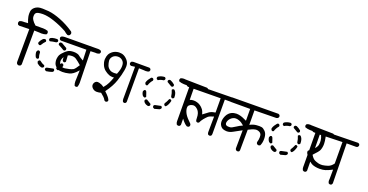

<svg xmlns="http://www.w3.org/2000/svg" viewBox="-32 -1456 4118 2146"><g transform="rotate(20 2026.5 -383.0)"><path d="M64.9 -548.3H47.9Q26.4 -548.3 9.3 -539.6L2.4 -525.4Q2 -522.5 2 -518.8Q2 -515.1 3.4 -509.3Q4.9 -503.4 8.8 -497.6L24.4 -490.7L144 -493.7L142.1 -100.1Q144 -87.9 150.4 -79.6L165 -71.8Q166.5 -71.8 167.5 -71.8Q182.6 -71.8 191.9 -79.1L199.7 -93.8L201.7 -497.6L265.1 -495.6Q276.9 -494.1 287.1 -494.1Q317.9 -494.1 343.8 -503.4L351.1 -518.1Q351.6 -520 351.6 -523.7Q351.6 -527.3 349.6 -533.2Q347.7 -539.1 343.3 -544.9Q314.9 -554.7 284.2 -554.7Q277.3 -554.7 269.5 -554.2H195.8Q165 -581.5 151.4 -604Q141.1 -620.6 139.6 -635.7Q139.2 -642.1 139.2 -649.7Q139.2 -657.2 140.6 -665Q144 -678.7 152.8 -687Q168.9 -701.7 227.1 -703.1Q230 -703.1 232.9 -703.1Q288.1 -703.1 366.7 -676.8Q445.3 -650.4 522.9 -608.4L546.4 -589.4L566.9 -577.6Q567.9 -577.6 570.3 -577.6Q572.8 -577.6 577.1 -578.1Q585.4 -580.1 592.3 -585.9L600.1 -601.1Q600.6 -604 600.6 -607.7Q600.6 -611.3 598.6 -616.7Q596.7 -623.5 590.3 -629.4Q508.8 -684.6 425.8 -717Q342.8 -749.5 279.3 -755.9Q237.8 -759.8 207.5 -759.8Q191.4 -759.8 178.2 -758.8Q141.6 -755.4 114.7 -733.4Q88.4 -711.4 85 -680.7Q83.5 -668.9 83.5 -658.2Q83.5 -637.2 86.9 -620.1Q93.3 -587.4 106.4 -556.6L108.9 -551.3Q84.5 -548.3 64.9 -548.3ZM563 -157.2Q559.1 -166.5 550.3 -171.4Q512.2 -164.6 475.1 -155.8Q465.3 -151.9 461.4 -142.6Q460.9 -140.1 460.9 -137.7Q460.9 -129.9 464.8 -124.5L481.4 -115.7Q518.1 -120.6 549.3 -131.8Q558.6 -136.2 563 -146.5ZM442.9 -152.3Q442.9 -153.8 442.9 -154.8Q442.9 -155.8 442.9 -157.2Q442.9 -158.7 442.6 -160.6Q442.4 -162.6 441.9 -164.1Q440.9 -167.5 439.5 -170.4Q410.6 -180.2 380.9 -204.6Q378.9 -205.1 377 -205.1Q369.6 -205.1 364.7 -201.2L355.5 -185.1L363.3 -165.5L369.1 -160.6Q389.6 -143.1 415 -137.2L428.7 -139.2Q439 -143.1 442.9 -152.3ZM627 -258.3Q624 -258.8 621.6 -258.8Q614.7 -258.8 609.9 -254.9Q594.7 -225.6 576.7 -195.8Q576.2 -193.4 576.2 -191.4Q576.2 -184.1 580.1 -179.2L596.2 -169.9L609.4 -175.3Q630.9 -201.7 640.1 -231V-245.1Q636.2 -254.4 627 -258.3ZM326.7 -305.7Q319.3 -305.7 314 -301.8L303.2 -282.2Q305.2 -249.5 320.8 -221.2L336.4 -211.9L343.3 -213.4Q352.5 -217.3 356.4 -225.6Q345.2 -257.3 345.2 -292Q341.3 -301.3 331.1 -305.2Q328.6 -305.7 326.7 -305.7ZM617.2 -388.2Q608.4 -383.3 604 -374.5Q613.8 -336.9 613.8 -295.9Q618.2 -284.7 628.9 -278.8H640.6Q649.9 -282.7 653.8 -292L648.9 -366.2Q644.5 -380.4 629.9 -388.2ZM349.1 -449.2Q342.8 -449.2 335.4 -446.3Q328.1 -443.4 319.8 -434.6Q302.7 -416.5 291.5 -391.1Q291 -389.2 291 -386.7Q291 -378.4 294.9 -372.6L311 -363.3L324.2 -368.7Q346.7 -406.2 366.7 -424.8V-434.6Q362.3 -443.8 353 -448.7Q351.1 -449.2 349.1 -449.2ZM607.9 -415Q608.4 -418 608.4 -420.9Q608.4 -429.7 604.5 -436L541 -473.1H524.4Q515.1 -469.2 511.2 -460Q510.7 -457.5 510.7 -455.1Q510.7 -447.3 514.6 -440.9Q550.8 -422.9 583.5 -401.9H594.7Q604 -405.8 607.9 -415ZM392.1 -457Q397 -448.2 405.8 -444.3Q439.9 -453.6 477.5 -457.5Q487.8 -461.4 492.7 -470.7V-482.4L487.8 -489.3Q483.4 -493.2 477.5 -495.6Q442.9 -495.6 419.4 -488.8Q398.4 -482.9 392.1 -470.7Z M853 -66.4Q863.3 -66.4 870.6 -72.3Q879.4 -95.7 879.4 -123Q879.4 -129.9 878.9 -137.7L871.1 -495.6L927.2 -497.6Q927.2 -497.6 927.7 -497.6Q934.6 -496.6 940.9 -496.6Q960.4 -496.6 976.6 -505.4L983.4 -518.1Q983.9 -520 983.9 -522.2Q983.9 -524.4 983.4 -527.3Q982.4 -534.7 977.1 -540.5Q961.4 -548.8 942.4 -548.8Q937.5 -548.8 932.6 -548.3Q932.1 -548.3 551.3 -546.4Q549.3 -546.4 546.9 -546.4Q524.4 -546.4 506.8 -536.6L500 -524.4Q500 -522.9 500 -519.5Q500 -516.1 501.5 -510.7Q502.9 -505.4 506.3 -500.5L519 -493.7L822.3 -495.6L826.7 -368.7Q798.8 -383.3 783.2 -394.5Q775.4 -399.9 770.3 -404.1Q765.1 -408.2 761 -410.9Q756.8 -413.6 752 -415.5Q747.1 -417.5 741.7 -418.9Q724.1 -424.3 699.7 -424.3Q675.3 -424.3 656.2 -419.4Q629.4 -413.1 597.2 -381.8Q564.5 -351.1 556.2 -332.8Q547.9 -314.5 544.9 -290.5Q543.9 -282.7 543.9 -274.9Q543.9 -258.8 547.9 -243.2Q553.2 -219.2 570.8 -202.1Q585.9 -186.5 602.5 -178.7Q619.6 -169.9 655 -169.9Q690.4 -169.9 732.9 -180.2Q776.4 -190.4 823.2 -244.1L831.5 -253.4L828.1 -141.1Q827.1 -131.8 827.1 -123Q827.1 -95.7 835.9 -72.8L848.1 -66.9Q850.6 -66.4 853 -66.4ZM656.2 -216.8Q629.9 -216.8 610.8 -235.4Q593.8 -252.9 593.8 -277.8Q593.8 -302.7 613.8 -334Q640.6 -374.5 696.3 -374.5Q727.1 -374.5 748.5 -359.4Q774.9 -341.3 813 -307.6Q782.2 -256.8 762.7 -243.2Q742.2 -232.9 720 -227.5Q697.8 -222.2 668.9 -217.8Q662.6 -216.8 656.2 -216.8Z M1221.2 -23.9Q1233.4 -23.9 1240.7 -30.3L1247.6 -43Q1244.1 -71.8 1181.6 -129.4L1178.7 -132.3L1181.2 -135.3Q1242.2 -218.8 1266.8 -293Q1291.5 -367.2 1300.8 -422.4Q1305.7 -450.2 1305.7 -470.7Q1305.7 -491.2 1301.3 -505.4Q1293 -534.7 1264.6 -560.1Q1236.3 -585.4 1206.5 -589.8Q1193.8 -591.8 1179.4 -591.8Q1165 -591.8 1149.4 -587.9Q1113.8 -579.6 1086.9 -552.7Q1074.7 -540.5 1067.4 -526.9Q1056.2 -505.4 1053.2 -472.2Q1052.7 -466.8 1052.7 -464.1Q1052.7 -461.4 1052.7 -458.5Q1052.7 -455.6 1053.2 -450Q1053.7 -444.3 1054.7 -438.5Q1055.7 -432.6 1057.1 -426.8Q1060.1 -415 1064.9 -402.8Q1079.6 -367.2 1106.4 -346.2Q1133.8 -325.2 1158.7 -315.4Q1179.2 -307.6 1202.1 -307.6Q1207 -307.6 1218.3 -308.6L1216.3 -302.2Q1204.1 -267.1 1188 -234.4Q1171.9 -201.7 1146 -171.9L1143.1 -168.9L1139.6 -171.4Q1120.1 -187.5 1087.9 -196.3Q1075.7 -199.7 1066.4 -199.7Q1050.8 -199.7 1040.5 -190.4Q1023.9 -175.8 1022 -153.3Q1022 -151.9 1022 -149.9Q1022 -129.9 1040 -112.8Q1060.5 -93.3 1087.4 -92.3Q1090.8 -92.3 1093.8 -92.3Q1118.2 -92.3 1141.6 -99.6Q1162.1 -83.5 1179.2 -67.1Q1196.3 -50.8 1206.5 -30.8L1218.8 -23.9Q1220.2 -23.9 1221.2 -23.9ZM1445.8 -501.5 1504.4 -499.5Q1516.1 -498 1526.4 -498Q1552.7 -498 1565.9 -506.8L1571.8 -520Q1572.3 -522 1572.3 -523.9Q1572.3 -533.7 1566.4 -540.5L1553.7 -547.4H1364.3Q1350.6 -546.4 1338.4 -539.1L1332.5 -525.4Q1332 -522.9 1332 -521.5Q1332 -520 1332.3 -518.3Q1332.5 -516.6 1333 -513.7Q1334.5 -508.8 1337.9 -503.9Q1345.7 -498.5 1355.5 -496.6L1398.9 -502L1397.9 -127.4Q1397.5 -124 1397.5 -120.6Q1397.5 -103 1405.8 -87.9Q1413.1 -82.5 1422.9 -80.6Q1430.7 -82.5 1439.9 -87.9L1445.8 -100.6ZM1204.1 -356.9Q1169.9 -356.9 1150.9 -370.1Q1124.5 -387.7 1115.2 -413.1Q1106 -438.5 1103 -463.9Q1102.5 -467.8 1102.5 -471.7Q1102.5 -494.1 1117.7 -513.7Q1135.3 -537.1 1169.4 -542.5Q1176.3 -543.5 1183.6 -543.5Q1215.8 -543.5 1239.3 -520.5Q1256.8 -502.9 1259.3 -476.6Q1260.3 -467.3 1260.3 -458.5Q1260.3 -437 1254.9 -416.5Q1247.6 -388.2 1235.4 -359.4Q1217.3 -356.9 1204.1 -356.9Z M2076.2 -47.9Q2087.9 -47.9 2096.2 -54.7L2103 -68.4L2098.1 -504.4H2228.5Q2239.3 -505.4 2248.5 -511.7L2255.4 -525.9Q2255.9 -527.8 2255.9 -530.3Q2255.9 -542 2249 -550.3L2235.4 -557.1L1976.1 -562Q1966.8 -563.5 1958.5 -563.5Q1938 -563.5 1920.4 -555.2L1913.6 -541Q1913.1 -538.6 1913.1 -535.2Q1913.1 -531.7 1914.6 -526.9Q1916 -522 1919.4 -517.6Q1946.8 -507.3 1978.3 -506.3Q2009.8 -505.4 2041 -505.4H2045.4L2048.3 -100.6L2047.9 -93.3Q2047.9 -72.3 2057.6 -55.2L2071.8 -48.3Q2073.7 -47.9 2076.2 -47.9ZM1835.4 -177.7Q1831.5 -186.5 1822.8 -190.9Q1788.6 -183.1 1753.4 -176.3Q1743.7 -172.4 1739.7 -163.1Q1739.7 -161.6 1739.7 -158.4Q1739.7 -155.3 1741 -150.6Q1742.2 -146 1745.1 -142.1L1761.2 -133.8Q1814 -147.9 1814.9 -148.4Q1815.9 -148.9 1816.9 -149.2Q1817.9 -149.4 1818.6 -149.9Q1819.3 -150.4 1820.3 -150.9Q1821.3 -151.4 1822 -151.9Q1822.8 -152.3 1823.5 -152.8Q1824.2 -153.3 1824.7 -153.8Q1831.1 -158.7 1835.4 -167ZM1627.4 -186.5Q1627.4 -171.4 1640.6 -159.2Q1656.2 -145 1680.7 -140.1L1691.4 -141.1Q1700.7 -145 1704.6 -154.3Q1705.1 -157.2 1705.1 -158.9Q1705.1 -160.6 1704.8 -162.1Q1704.6 -163.6 1704.3 -165Q1704.1 -166.5 1703.6 -168Q1702.6 -170.4 1701.2 -172.4Q1687.5 -182.1 1651.4 -202.6H1640.6Q1631.3 -198.7 1627.4 -189.5Q1627.4 -188 1627.4 -186.5ZM1872.6 -204.6Q1898.4 -229 1910.6 -282.7Q1906.2 -291.5 1897.5 -295.4Q1895 -295.9 1893.1 -295.9Q1886.2 -295.9 1881.3 -292.5Q1868.2 -259.8 1849.1 -231V-217.8Q1853 -209.5 1862.3 -204.6ZM1597.2 -295.9Q1589.4 -295.9 1583.5 -292L1574.7 -275.4Q1576.2 -246.6 1594.7 -224.1L1612.3 -215.3L1618.2 -216.3Q1627 -220.2 1630.9 -228.5Q1621.6 -253.9 1615.7 -273.4Q1610.8 -291 1601.6 -295.4Q1599.1 -295.9 1597.2 -295.9ZM1884.8 -412.6Q1876 -408.7 1872.1 -400.4Q1887.2 -365.7 1892.1 -327.1Q1896 -317.9 1905.3 -314H1916Q1925.3 -318.4 1929.2 -327.1Q1929.2 -375 1910.6 -399.9Q1904.8 -408.2 1897.5 -412.6ZM1627 -451.7Q1624.5 -452.1 1622.8 -452.1Q1621.1 -452.1 1618.7 -451.7Q1613.3 -451.2 1609.4 -448.2Q1595.2 -431.6 1584 -414.1Q1572.8 -396.5 1567.9 -376L1573.7 -358.4L1588.4 -350.6L1601.1 -356Q1612.8 -394.5 1640.1 -425.3V-439.5Q1636.2 -447.8 1627 -451.7ZM1878.4 -450.2Q1878.4 -459.5 1874.5 -464.8Q1850.6 -485.4 1824.2 -496.6H1809.6Q1800.3 -492.7 1796.4 -483.4Q1795.9 -481 1795.9 -479Q1795.9 -471.7 1799.8 -466.3L1853.5 -434.1H1865.2Q1874.5 -438 1878.4 -447.3Q1878.4 -448.7 1878.4 -450.2ZM1764.2 -495.1Q1760.3 -504.4 1751 -508.3Q1711.4 -507.8 1675.3 -485.4L1670.4 -475.1Q1669.9 -472.7 1669.9 -470.7Q1669.9 -462.4 1673.8 -456.5L1688.5 -448.2Q1717.3 -466.3 1750 -469.2Q1760.3 -473.1 1764.2 -483.4Z M2437.5 -64Q2439.9 -63.5 2441.4 -63.5Q2442.9 -63.5 2444.3 -63.5Q2445.8 -63.5 2448.2 -64Q2450.7 -64.5 2452.6 -65.4Q2457 -66.9 2460.9 -69.3Q2468.3 -79.1 2468.3 -91.8L2467.3 -500.5H2551.8Q2561.5 -501.5 2569.8 -507.8L2576.7 -521Q2577.1 -522.9 2577.1 -524.9Q2577.1 -535.6 2570.3 -543.5L2556.6 -551.3L2028.3 -543.5L2016.1 -537.6L2010.3 -524.4Q2009.8 -522 2009.8 -519.5Q2009.8 -508.8 2015.6 -502Q2023.4 -495.6 2033.2 -494.6L2418.5 -498.5L2419.4 -329.1Q2397.9 -325.7 2387.2 -322.5Q2376.5 -319.3 2370.6 -316.9Q2358.9 -312.5 2351.1 -307.1Q2330.6 -292.5 2285.6 -258.3Q2280.8 -276.4 2277.1 -285.2Q2273.4 -293.9 2271 -298.3Q2268.6 -302.7 2266.4 -306.4Q2264.2 -310.1 2261.2 -314Q2253.9 -323.2 2244.6 -332.5Q2226.1 -349.6 2208 -358.2Q2189.9 -366.7 2168 -370.6Q2157.2 -372.6 2146 -372.6Q2134.8 -372.6 2122.6 -370.6Q2099.6 -367.2 2084 -352.1Q2067.9 -337.4 2060.5 -322Q2053.2 -306.6 2050.3 -271Q2049.8 -267.6 2049.8 -263.7Q2049.8 -231.4 2071.3 -191.4Q2101.1 -135.7 2135.3 -101.6Q2152.8 -83.5 2169.4 -74.7Q2172.9 -74.2 2176.3 -74.2Q2187.5 -74.2 2195.8 -80.1L2201.7 -92.8Q2202.1 -95.7 2202.1 -97.2Q2202.1 -98.6 2201.9 -100.8Q2201.7 -103 2201.2 -106Q2199.7 -111.8 2195.8 -116.2Q2144 -165 2124.5 -197Q2105 -229 2100.6 -261.2Q2100.1 -266.1 2100.1 -272Q2100.1 -277.8 2101.6 -284.2Q2106.4 -300.8 2123.5 -310.1Q2143.1 -320.3 2159.7 -320.3Q2165 -320.3 2170.4 -319.3Q2192.9 -314 2211.4 -295.4Q2243.7 -263.2 2243.7 -201.7Q2243.7 -173.8 2249.5 -162.6L2262.2 -155.8Q2264.2 -155.3 2266.4 -155.3Q2268.6 -155.3 2271.5 -155.8Q2278.3 -156.7 2284.2 -161.6Q2294.4 -186.5 2315.9 -212.9Q2337.9 -239.3 2353.5 -253.4Q2370.1 -267.6 2414.1 -279.8L2419.4 -281.2L2417.5 -95.7Q2417.5 -82 2424.8 -69.8Z M2796.4 -5.9Q2807.6 -5.9 2814.9 -11.7L2820.8 -25.4L2822.8 -271.5Q2843.8 -281.2 2862.1 -290.3Q2880.4 -299.3 2903.8 -303.2Q2910.2 -304.2 2916.5 -304.2Q2934.1 -304.2 2950.7 -295.4Q2973.6 -283.2 2977.1 -259.8Q2978.5 -248 2978.5 -237.8Q2978.5 -209.5 2969.2 -180.7Q2968.8 -178.2 2968.8 -174.8Q2968.8 -171.4 2970.2 -166.3Q2971.7 -161.1 2975.6 -156.7L2988.8 -149.9Q2990.7 -149.4 2994.4 -149.4Q2998 -149.4 3003.4 -150.9Q3008.8 -152.3 3014.2 -156.2Q3030.8 -190.9 3030.8 -236.3Q3030.8 -278.8 3017.6 -303.7Q3010.7 -316.9 3000 -327.1Q2978.5 -348.6 2959 -352.1Q2947.8 -354.5 2932.4 -354.5Q2917 -354.5 2898.9 -353Q2861.8 -350.1 2827.1 -332L2820.8 -328.6L2819.8 -500.5L3078.6 -504.4Q3088.9 -506.3 3098.1 -512.7L3105 -525.9Q3105.5 -527.8 3105.5 -530.3Q3105.5 -541.5 3098.6 -549.3L3085 -556.2L2549.8 -552.2L2543.9 -552.7Q2531.2 -552.7 2521 -544.9L2514.2 -530.3Q2514.2 -529.3 2514.2 -527.8Q2514.2 -515.1 2521 -506.8Q2528.3 -500.5 2539.1 -499.5H2769L2770 -359.4Q2741.2 -373 2718.8 -382.1Q2696.3 -391.1 2669.4 -395.5Q2657.7 -397.5 2644.3 -397.5Q2630.9 -397.5 2615.2 -394Q2581.5 -387.2 2557.1 -362.8Q2542 -347.7 2532.2 -326.7Q2515.6 -290 2515.6 -258.8Q2515.6 -218.8 2544.9 -193.4Q2562.5 -178.2 2600.1 -175.3Q2604 -174.8 2608.4 -174.8Q2642.1 -174.8 2678.2 -195.3Q2719.7 -218.8 2772 -246.6L2770 -30.8Q2772 -20.5 2778.3 -12.2L2791 -6.3Q2793.9 -5.9 2796.4 -5.9ZM2651.9 -238.3Q2640.1 -229.5 2617.2 -229.5Q2601.1 -229.5 2594.7 -231Q2583 -233.9 2577.1 -239.7Q2569.8 -247.1 2569.8 -259.3Q2569.8 -261.7 2569.8 -264.2Q2573.2 -293.9 2596.7 -317.9Q2623.5 -344.7 2656.7 -344.7Q2674.8 -344.7 2695.8 -336.9Q2726.1 -326.2 2752 -302.2L2756.8 -297.4Q2733.9 -287.6 2721.7 -280.5Q2709.5 -273.4 2692.9 -262.7Q2676.3 -252 2651.9 -238.3Z M3576.2 -47.9Q3587.9 -47.9 3596.2 -54.7L3603 -68.4L3598.1 -504.4H3728.5Q3739.3 -505.4 3748.5 -511.7L3755.4 -525.9Q3755.9 -527.8 3755.9 -530.3Q3755.9 -542 3749 -550.3L3735.4 -557.1L3476.1 -562Q3466.8 -563.5 3458.5 -563.5Q3438 -563.5 3420.4 -555.2L3413.6 -541Q3413.1 -538.6 3413.1 -535.2Q3413.1 -531.7 3414.6 -526.9Q3416 -522 3419.4 -517.6Q3446.8 -507.3 3478.3 -506.3Q3509.8 -505.4 3541 -505.4H3545.4L3548.3 -100.6L3547.9 -93.3Q3547.9 -72.3 3557.6 -55.2L3571.8 -48.3Q3573.7 -47.9 3576.2 -47.9ZM3335.4 -177.7Q3331.5 -186.5 3322.8 -190.9Q3288.6 -183.1 3253.4 -176.3Q3243.7 -172.4 3239.7 -163.1Q3239.7 -161.6 3239.7 -158.4Q3239.7 -155.3 3241 -150.6Q3242.2 -146 3245.1 -142.1L3261.2 -133.8Q3314 -147.9 3314.9 -148.4Q3315.9 -148.9 3316.9 -149.2Q3317.9 -149.4 3318.6 -149.9Q3319.3 -150.4 3320.3 -150.9Q3321.3 -151.4 3322 -151.9Q3322.8 -152.3 3323.5 -152.8Q3324.2 -153.3 3324.7 -153.8Q3331.1 -158.7 3335.4 -167ZM3127.4 -186.5Q3127.4 -171.4 3140.6 -159.2Q3156.2 -145 3180.7 -140.1L3191.4 -141.1Q3200.7 -145 3204.6 -154.3Q3205.1 -157.2 3205.1 -158.9Q3205.1 -160.6 3204.8 -162.1Q3204.6 -163.6 3204.3 -165Q3204.1 -166.5 3203.6 -168Q3202.6 -170.4 3201.2 -172.4Q3187.5 -182.1 3151.4 -202.6H3140.6Q3131.3 -198.7 3127.4 -189.5Q3127.4 -188 3127.4 -186.5ZM3372.6 -204.6Q3398.4 -229 3410.6 -282.7Q3406.2 -291.5 3397.5 -295.4Q3395 -295.9 3393.1 -295.9Q3386.2 -295.9 3381.3 -292.5Q3368.2 -259.8 3349.1 -231V-217.8Q3353 -209.5 3362.3 -204.6ZM3097.2 -295.9Q3089.4 -295.9 3083.5 -292L3074.7 -275.4Q3076.2 -246.6 3094.7 -224.1L3112.3 -215.3L3118.2 -216.3Q3127 -220.2 3130.9 -228.5Q3121.6 -253.9 3115.7 -273.4Q3110.8 -291 3101.6 -295.4Q3099.1 -295.9 3097.2 -295.9ZM3384.8 -412.6Q3376 -408.7 3372.1 -400.4Q3387.2 -365.7 3392.1 -327.1Q3396 -317.9 3405.3 -314H3416Q3425.3 -318.4 3429.2 -327.1Q3429.2 -375 3410.6 -399.9Q3404.8 -408.2 3397.5 -412.6ZM3127 -451.7Q3124.5 -452.1 3122.8 -452.1Q3121.1 -452.1 3118.7 -451.7Q3113.3 -451.2 3109.4 -448.2Q3095.2 -431.6 3084 -414.1Q3072.8 -396.5 3067.9 -376L3073.7 -358.4L3088.4 -350.6L3101.1 -356Q3112.8 -394.5 3140.1 -425.3V-439.5Q3136.2 -447.8 3127 -451.7ZM3378.4 -450.2Q3378.4 -459.5 3374.5 -464.8Q3350.6 -485.4 3324.2 -496.6H3309.6Q3300.3 -492.7 3296.4 -483.4Q3295.9 -481 3295.9 -479Q3295.9 -471.7 3299.8 -466.3L3353.5 -434.1H3365.2Q3374.5 -438 3378.4 -447.3Q3378.4 -448.7 3378.4 -450.2ZM3264.2 -495.1Q3260.3 -504.4 3251 -508.3Q3211.4 -507.8 3175.3 -485.4L3170.4 -475.1Q3169.9 -472.7 3169.9 -470.7Q3169.9 -462.4 3173.8 -456.5L3188.5 -448.2Q3217.3 -466.3 3250 -469.2Q3260.3 -473.1 3264.2 -483.4Z M3891.1 -12.2Q3894 -11.7 3897 -11.7Q3906.7 -11.7 3914.1 -17.6L3921.9 -33.2L3914.1 -506.3H4026.9Q4037.6 -507.3 4045.9 -513.7L4052.7 -526.9Q4053.2 -528.8 4053.2 -530.3Q4053.2 -531.7 4053 -533.4Q4052.7 -535.2 4052.5 -537.6Q4052.2 -540 4051.3 -542Q4049.8 -545.9 4046.9 -549.3L4033.7 -556.2Q3677.2 -547.9 3585 -547.9Q3559.6 -547.9 3554.7 -548.3Q3549.8 -548.8 3544.9 -548.8Q3527.3 -548.8 3506.3 -541.5L3500 -528.3Q3500 -526.9 3500 -523.4Q3500 -520 3501.5 -515.1Q3502.9 -510.3 3506.3 -505.9Q3514.2 -499.5 3524.4 -497.6L3613.8 -495.6Q3627.9 -465.8 3630.4 -437.5Q3631.3 -427.2 3631.3 -413.8Q3631.3 -400.4 3628.4 -385.3Q3623 -357.4 3585.4 -319.8Q3561 -295.4 3538.1 -284.7Q3533.2 -278.8 3533.2 -270Q3533.2 -252 3557.6 -222.7Q3607.4 -163.1 3641.1 -149.9Q3678.2 -135.7 3728 -135.7Q3764.6 -135.7 3794.4 -145Q3824.2 -154.3 3865.7 -175.8L3872.1 -179.2L3871.1 -64.5Q3869.6 -57.6 3869.6 -50.8Q3869.6 -33.2 3878.4 -18.1ZM3742.2 -185.5Q3734.9 -185.1 3722.7 -185.1Q3691.4 -185.1 3649.9 -204.1Q3623.5 -216.3 3601.1 -254.4L3599.6 -257.3Q3655.8 -314.9 3665.5 -337.9Q3679.2 -372.1 3679.2 -413.6Q3679.2 -444.3 3668 -498.5L3865.2 -504.4L3866.2 -249.5Q3839.4 -211.9 3804.7 -200.2Q3771 -189 3742.2 -185.5Z"/></g></svg>

Font: Bakudai
Style: Light
Weight: 300
Version: Version 1.48